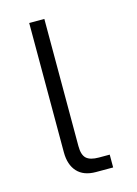

<svg xmlns="http://www.w3.org/2000/svg" viewBox="-89 -586 453 637"><g transform="rotate(-15 137.5 -267.5)"><path d="M75 -91V-535H127V-98Q127 -68 140 -56Q153 -44 183 -44H220V0H161Q119 0 97 -24Q75 -48 75 -91Z"/></g></svg>

Font: Prompt ExtraLight
Style: Regular
Weight: 275
Designer: Katatrad Team
Foundry: CadsonDemak
Version: Version 1.000